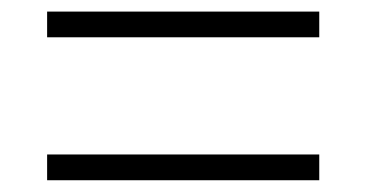

<svg xmlns="http://www.w3.org/2000/svg" viewBox="-20 -510 626 328"><path d="M60.5 -446.3V-490.2H525.4V-446.3ZM60.5 -202.1V-246.1H525.4V-202.1Z"/></svg>

Font: Caskaydia Cove ExtraLight
Style: Regular
Weight: 200
Monospace: yes
Designer: Aaron Bell
Foundry: Saja Typeworks
Version: Version 4.300; ttfautohint (v1.8.3)